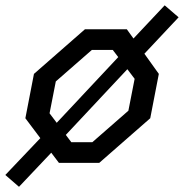

<svg xmlns="http://www.w3.org/2000/svg" viewBox="-44 -626 706 738"><path d="M29 92 153 -39 182.5 0H337.5L533.5 -171.5L566.5 -342L511 -419.5L642.5 -559.5L589 -605.5L469 -478L443.5 -513.5H282.5L86.5 -342L53.5 -171.5L111 -95L-23.5 46.5ZM146.5 -190.5 170.5 -313 309 -434H389.5L410.5 -406.5L174 -154ZM209 -107.5 445.5 -360 473.5 -323 449.5 -200.5 311 -79.5H230Z"/></svg>

Font: Monaspace Krypton
Style: Italic
Weight: 400
Italic angle: -11°
Designer: Riley Cran & the Lettermatic Team
Foundry: Lettermatic
Version: Version 1.101 (Monaspace Krypton)